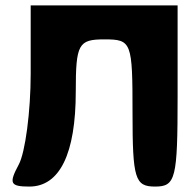

<svg xmlns="http://www.w3.org/2000/svg" viewBox="-20 -737 710 707"><path d="M93 -465C93 -327 73 -175 49 -131C12 -62 17 -50 88 -50C200 -50 259 -171 259 -400C259 -575 269 -592 364 -592C465 -592 468 -583 468 -321C468 -79 477 -50 551 -50C627 -50 634 -79 634 -383V-717H93Z"/></svg>

Font: Hussar Skorodowane
Style: Bold
Weight: 700
Foundry: Cannot Into Space Fonts
Version: Version 0.892